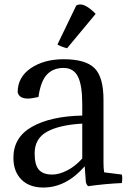

<svg xmlns="http://www.w3.org/2000/svg" viewBox="-20 -819 574 859"><path d="M135 -133Q135 -81 154 -59.5Q173 -38 214 -38Q244 -38 280.5 -56.5Q317 -75 348 -110V-266Q245 -260 190 -229.5Q135 -199 135 -133ZM348 -302V-353Q348 -438 328.5 -476.5Q309 -515 264 -515Q218 -515 190 -485.5Q162 -456 152 -385Q120 -378 105 -378Q66 -378 59 -406Q59 -474 118 -514Q177 -554 265 -554Q362 -554 402.5 -514.5Q443 -475 443 -373V-91Q443 -66 446 -48L525 -38Q529 -23 525 0Q454 3 374 14Q366 6 364 -6L359 -75Q276 20 174 20Q111 20 75.5 -16Q40 -52 40 -113Q40 -205 123.5 -252Q207 -299 348 -302ZM408 -757 280 -603Q251 -611 237 -620L321 -794Q352 -814 408 -757Z"/></svg>

Font: Adamina
Style: Regular
Weight: 400
Designer: Cyreal (www.cyreal.org)
Foundry: Alexei Vanyashin
Version: Version 1.013